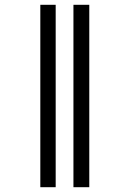

<svg xmlns="http://www.w3.org/2000/svg" viewBox="-20 -780 540 800"><path d="M286 0V-760H352V0ZM148 0V-760H212V0Z"/></svg>

Font: Noto Serif Condensed
Style: Regular
Weight: 400
Width: 3
Designer: Monotype Design Team
Foundry: Monotype Imaging Inc.
Version: Version 2.015